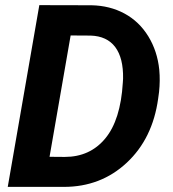

<svg xmlns="http://www.w3.org/2000/svg" viewBox="-20 -731 675 751"><path d="M10.3 0 133.8 -710.9 337.9 -710.4Q409.7 -709 467 -678Q524.4 -647 560.1 -588.9Q595.7 -530.8 603 -458Q606.9 -415.5 602.1 -371.1L598.6 -345.2Q577.1 -189 475.8 -94.5Q374.5 0 230 0ZM256.3 -592.3 173.8 -117.7 233.4 -117.2Q332 -117.2 391.8 -189.5Q451.7 -261.7 460.4 -407.7L461.4 -423.3Q462.9 -503.9 430.7 -546.9Q398.4 -589.8 334.5 -591.8Z"/></svg>

Font: RobotoDraft
Style: Bold Italic
Weight: 700
Italic angle: -12°
Version: Version 2.001150; 2014